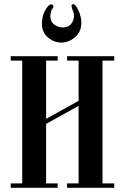

<svg xmlns="http://www.w3.org/2000/svg" viewBox="-20 -896 596 916"><path d="M333 -820Q333 -835 325 -851L321 -867Q321 -876 330 -876Q340 -876 354 -847Q368 -817 368 -788Q368 -743 337 -718Q308 -693 272 -693Q237 -693 208.5 -717.5Q180 -742 180 -782Q180 -818 195 -846Q212 -875 223 -875Q235 -875 235 -863V-862Q235 -861 229 -853Q223 -845 220 -820Q220 -792 239.5 -778.5Q259 -765 279 -765Q307 -765 320 -782.5Q333 -800 333 -820ZM31 0V-21H86V-607H31V-628H255V-607H200V-329L355 -415V-607H300V-628H525V-607H469V-21H525V0H300V-21H355V-391L200 -305V-21H255V0Z"/></svg>

Font: Pochaevsk
Style: Regular
Weight: 400
Version: Version 1.210; ttfautohint (v1.8.4.7-5d5b)